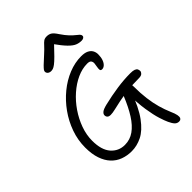

<svg xmlns="http://www.w3.org/2000/svg" viewBox="-299 -1108 1338 1338"><g transform="rotate(-45 369.5 -439.5)"><path d="M654 97Q635 97 622.5 84Q610 71 597 43Q587 22 573.5 -20.5Q560 -63 549.5 -130.5Q539 -198 537 -292L566 -290Q523 -170 475 -105Q427 -40 376.5 -15Q326 10 274 10Q229 10 190 -4.5Q151 -19 122.5 -49.5Q94 -80 78 -127Q62 -174 62 -238Q62 -311 86.5 -380Q111 -449 153.5 -508.5Q196 -568 251 -613Q306 -658 368 -683Q430 -708 492 -708Q526 -708 546.5 -698Q567 -688 576.5 -671Q586 -654 586 -634Q586 -605 578.5 -584Q571 -563 558.5 -551.5Q546 -540 532 -540Q518 -540 516.5 -550.5Q515 -561 518 -576Q521 -591 522.5 -606Q524 -621 516.5 -631.5Q509 -642 486 -642Q436 -642 385.5 -619Q335 -596 289 -555.5Q243 -515 207.5 -463Q172 -411 151 -353Q130 -295 130 -237Q130 -146 170 -100.5Q210 -55 271 -55Q322 -55 363 -84Q404 -113 439 -168Q474 -223 506 -302Q517 -328 530.5 -338Q544 -348 568 -348Q584 -348 593 -334.5Q602 -321 602 -297Q602 -234 609 -179Q616 -124 629 -78.5Q642 -33 658 4Q666 22 670.5 35Q675 48 676.5 56.5Q678 65 678 73Q678 84 671.5 90.5Q665 97 654 97ZM350 -273Q332 -273 324 -281Q316 -289 316 -302Q316 -314 329 -325Q342 -336 379 -345Q450 -362 518.5 -372Q587 -382 651 -382Q676 -382 689 -377Q702 -372 706.5 -363.5Q711 -355 711 -344Q711 -334 701 -324.5Q691 -315 669 -315Q602 -315 550.5 -308.5Q499 -302 460.5 -294Q422 -286 395 -279.5Q368 -273 350 -273ZM272 -782Q261 -782 253 -786Q245 -790 241 -796.5Q237 -803 237 -810Q237 -817 242 -824.5Q247 -832 263.5 -848.5Q280 -865 316 -897Q347 -925 362.5 -942.5Q378 -960 389.5 -968Q401 -976 420 -976Q442 -976 457.5 -966Q473 -956 493 -925Q516 -891 535.5 -870.5Q555 -850 569.5 -839Q584 -828 592 -820Q600 -812 600 -801Q600 -793 592 -787.5Q584 -782 571 -782Q547 -782 525.5 -791Q504 -800 477 -827.5Q450 -855 411 -910L428 -911Q385 -865 358.5 -838.5Q332 -812 316 -800Q300 -788 290 -785Q280 -782 272 -782Z"/></g></svg>

Font: Shantell Sans Light
Style: Regular
Weight: 300
Designer: Stephen Nixon, Anya Danilova, Shantell Martin
Foundry: Arrow Type
Version: Version 1.011;[c5ecc13dd]